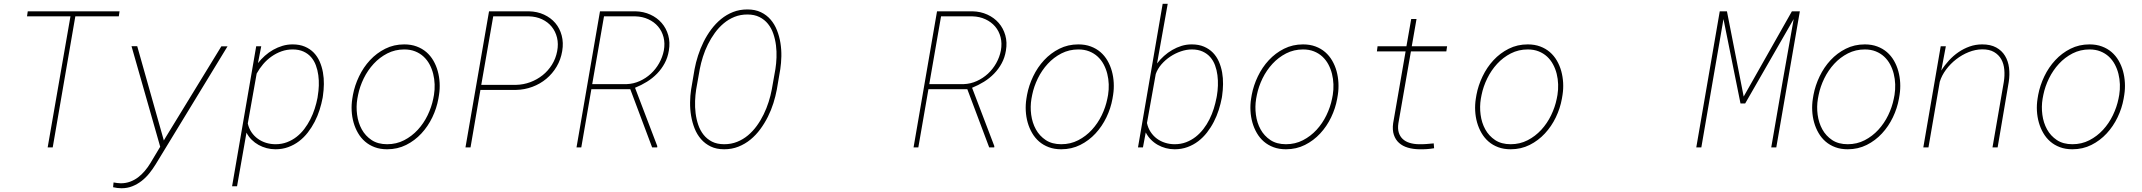

<svg xmlns="http://www.w3.org/2000/svg" viewBox="-20 -770 11191 1003"><path d="M600.6 -684.6H373.5L255.4 0H229L348.1 -684.6H121.1L125 -710.9H604.5Z M835.9 -36.1 844.7 -51.3 1136.2 -527.8H1168.5L793.5 87.9Q778.3 112.8 760 135.5Q741.7 158.2 719.7 175.3Q697.8 192.4 671.6 202.9Q645.5 213.4 614.3 213.4Q603 213.4 592.5 211.9Q582 210.4 570.8 208L573.2 183.1Q582.5 184.6 591.8 186Q601.1 187.5 610.8 187.5Q636.7 187.5 659.4 179.2Q682.1 170.9 701.2 156.5Q720.2 142.1 736.3 123Q752.4 104 765.1 83L816.9 -3.4L667 -528.8H696.8Z M1665.5 -259.3Q1659.7 -228 1649.4 -195.8Q1639.2 -163.6 1623.8 -133.8Q1608.4 -104 1588.1 -77.9Q1567.9 -51.8 1542.2 -32.2Q1516.6 -12.7 1485.8 -1.5Q1455.1 9.8 1418.9 9.8Q1395.5 9.8 1373 3.9Q1350.6 -2 1330.8 -12.9Q1311 -23.9 1294.7 -40Q1278.3 -56.2 1267.6 -77.1L1218.3 203.1H1192.4L1318.4 -528.3H1344.7L1327.6 -440.4Q1343.8 -460.9 1363.8 -478.8Q1383.8 -496.6 1407 -509.8Q1430.2 -522.9 1455.6 -530.5Q1481 -538.1 1508.3 -538.1Q1544.9 -538.1 1572.5 -526.4Q1600.1 -514.6 1619.1 -494.9Q1638.2 -475.1 1649.9 -448.5Q1661.6 -421.9 1667 -391.8Q1672.4 -361.8 1671.9 -330.6Q1671.4 -299.3 1667 -269.5ZM1640.1 -269.5Q1644.5 -294.9 1645.5 -322.8Q1646.5 -350.6 1642.8 -377.4Q1639.2 -404.3 1630.1 -428.7Q1621.1 -453.1 1605.2 -471.4Q1589.4 -489.7 1565.4 -500.7Q1541.5 -511.7 1508.8 -511.7Q1478 -511.7 1450.2 -501.7Q1422.4 -491.7 1398.2 -474.6Q1374 -457.5 1354.5 -434.6Q1335 -411.6 1320.8 -385.7L1274.4 -125Q1280.3 -99.1 1293.9 -79.1Q1307.6 -59.1 1326.9 -45.2Q1346.2 -31.2 1369.9 -23.9Q1393.6 -16.6 1419.4 -16.6Q1451.7 -16.6 1479.2 -27.1Q1506.8 -37.6 1529.3 -55.2Q1551.8 -72.8 1569.6 -96.2Q1587.4 -119.6 1601.1 -146.5Q1614.7 -173.3 1624 -202.1Q1633.3 -231 1638.7 -259.3Z M1823.7 -274.4Q1833 -323.7 1855.7 -371.1Q1878.4 -418.5 1912.8 -455.6Q1947.3 -492.7 1992.4 -515.4Q2037.6 -538.1 2091.8 -538.1Q2127.9 -538.1 2156.7 -527.3Q2185.5 -516.6 2207.3 -497.8Q2229 -479 2243.9 -453.4Q2258.8 -427.7 2266.8 -398.4Q2274.9 -369.1 2276.6 -337.4Q2278.3 -305.7 2273.4 -274.4L2270 -253.9Q2261.2 -204.6 2238.5 -157.2Q2215.8 -109.9 2181.4 -72.8Q2147 -35.6 2101.8 -12.9Q2056.6 9.8 2002.4 9.8Q1966.3 9.8 1937.5 -1Q1908.7 -11.7 1887 -30.5Q1865.2 -49.3 1850.3 -75Q1835.4 -100.6 1827.1 -129.9Q1818.8 -159.2 1817.1 -190.9Q1815.4 -222.7 1820.3 -253.9ZM1846.7 -253.9Q1839.8 -212.9 1845.5 -170.7Q1851.1 -128.4 1869.9 -94.2Q1888.7 -60.1 1921.4 -38.3Q1954.1 -16.6 2002.4 -16.6Q2050.8 -16.6 2091.1 -37.4Q2131.3 -58.1 2162.4 -91.8Q2193.4 -125.5 2213.9 -168Q2234.4 -210.4 2243.2 -253.9L2247.1 -274.4Q2251.5 -301.8 2250.5 -329.8Q2249.5 -357.9 2242.9 -384.3Q2236.3 -410.6 2223.9 -433.8Q2211.4 -457 2192.6 -474.4Q2173.8 -491.7 2148.7 -501.7Q2123.5 -511.7 2091.8 -511.7Q2043.9 -511.7 2003.4 -491Q1962.9 -470.2 1931.9 -436.5Q1900.9 -402.8 1880.1 -360.4Q1859.4 -317.9 1850.6 -274.4Z M2489.7 -300.3 2438 0H2411.6L2534.7 -710.9H2742.7Q2786.6 -710 2822 -693.6Q2857.4 -677.2 2880.9 -649.7Q2904.3 -622.1 2914.3 -584.5Q2924.3 -546.9 2917 -503.4Q2909.7 -459 2887.9 -422.1Q2866.2 -385.3 2834 -358.4Q2801.8 -331.5 2761.2 -316.4Q2720.7 -301.3 2676.3 -300.3ZM2494.1 -326.7H2676.3Q2714.8 -327.6 2750.2 -340.8Q2785.6 -354 2814.5 -377Q2843.3 -399.9 2863.3 -431.9Q2883.3 -463.9 2890.6 -502.4Q2897.9 -540.5 2889.9 -573.2Q2881.8 -606 2862.1 -630.4Q2842.3 -654.8 2811.8 -669.2Q2781.2 -683.6 2743.2 -684.6H2556.6Z M3272.5 -304.2H3069.3L3016.6 0H2991.7L3114.3 -710.9H3299.3Q3341.8 -710 3377.2 -693.8Q3412.6 -677.7 3436.5 -650.1Q3460.4 -622.6 3470.9 -585.7Q3481.4 -548.8 3474.1 -505.9Q3468.3 -469.2 3452.1 -439.5Q3436 -409.7 3412.6 -385.5Q3389.2 -361.3 3359.6 -343Q3330.1 -324.7 3297.4 -311.5L3413.6 -6.8L3413.1 0H3386.7ZM3073.7 -330.6H3254.4Q3290 -332 3322.3 -346.7Q3354.5 -361.3 3380.1 -385Q3405.8 -408.7 3423.3 -439.9Q3440.9 -471.2 3447.8 -505.9Q3454.6 -543.5 3446.3 -575.7Q3438 -607.9 3417.7 -631.6Q3397.5 -655.3 3366.9 -669.4Q3336.4 -683.6 3299.3 -684.6H3135.3Z M4038.1 -302.2Q4031.7 -268.1 4020.3 -231.4Q4008.8 -194.8 3991.5 -160.2Q3974.1 -125.5 3951.4 -94.7Q3928.7 -64 3900.4 -40.8Q3872.1 -17.6 3837.6 -3.9Q3803.2 9.8 3763.2 9.8Q3722.7 9.8 3692.9 -4.6Q3663.1 -19 3642.1 -43.2Q3621.1 -67.4 3608.6 -98.9Q3596.2 -130.4 3590.3 -165Q3584.5 -199.7 3585 -235.1Q3585.4 -270.5 3590.3 -302.2L3608.4 -408.7Q3614.7 -442.9 3626.5 -479.5Q3638.2 -516.1 3655.3 -550.8Q3672.4 -585.4 3695.3 -616.2Q3718.3 -647 3746.8 -670.4Q3775.4 -693.8 3809.6 -707.3Q3843.8 -720.7 3884.3 -720.7Q3924.8 -720.7 3954.8 -706.3Q3984.9 -691.9 4005.6 -667.7Q4026.4 -643.6 4038.8 -612.1Q4051.3 -580.6 4056.9 -545.9Q4062.5 -511.2 4061.8 -475.8Q4061 -440.4 4056.2 -408.7ZM4030.8 -409.7Q4035.2 -437.5 4036.4 -469.5Q4037.6 -501.5 4033.7 -533Q4029.8 -564.5 4019.8 -593.8Q4009.8 -623 3991.9 -645.3Q3974.1 -667.5 3947.5 -680.9Q3920.9 -694.3 3884.3 -694.3Q3848.1 -694.3 3817.1 -681.9Q3786.1 -669.4 3760.5 -647.9Q3734.9 -626.5 3714.4 -598.1Q3693.8 -569.8 3678.2 -538.3Q3662.6 -506.8 3652.1 -473.6Q3641.6 -440.4 3635.7 -409.7L3616.7 -302.2Q3612.3 -274.4 3611.1 -242.4Q3609.9 -210.4 3613.8 -178.7Q3617.7 -147 3627.7 -117.7Q3637.7 -88.4 3655.5 -65.9Q3673.3 -43.5 3699.7 -30Q3726.1 -16.6 3763.2 -16.6Q3799.8 -16.6 3830.8 -29.1Q3861.8 -41.5 3887.5 -63Q3913.1 -84.5 3933.6 -112.8Q3954.1 -141.1 3969.5 -172.9Q3984.9 -204.6 3995.4 -237.8Q4005.9 -271 4011.7 -302.2Z M5033.2 -304.2H4830.1L4777.3 0H4752.4L4875 -710.9H5060.1Q5102.5 -710 5137.9 -693.8Q5173.3 -677.7 5197.3 -650.1Q5221.2 -622.6 5231.7 -585.7Q5242.2 -548.8 5234.9 -505.9Q5229 -469.2 5212.9 -439.5Q5196.8 -409.7 5173.3 -385.5Q5149.9 -361.3 5120.4 -343Q5090.8 -324.7 5058.1 -311.5L5174.3 -6.8L5173.8 0H5147.5ZM4834.5 -330.6H5015.1Q5050.8 -332 5083 -346.7Q5115.2 -361.3 5140.9 -385Q5166.5 -408.7 5184.1 -439.9Q5201.7 -471.2 5208.5 -505.9Q5215.3 -543.5 5207 -575.7Q5198.7 -607.9 5178.5 -631.6Q5158.2 -655.3 5127.7 -669.4Q5097.2 -683.6 5060.1 -684.6H4896Z M5345.2 -274.4Q5354.5 -323.7 5377.2 -371.1Q5399.9 -418.5 5434.3 -455.6Q5468.8 -492.7 5513.9 -515.4Q5559.1 -538.1 5613.3 -538.1Q5649.4 -538.1 5678.2 -527.3Q5707 -516.6 5728.8 -497.8Q5750.5 -479 5765.4 -453.4Q5780.3 -427.7 5788.3 -398.4Q5796.4 -369.1 5798.1 -337.4Q5799.8 -305.7 5794.9 -274.4L5791.5 -253.9Q5782.7 -204.6 5760 -157.2Q5737.3 -109.9 5702.9 -72.8Q5668.5 -35.6 5623.3 -12.9Q5578.1 9.8 5523.9 9.8Q5487.8 9.8 5459 -1Q5430.2 -11.7 5408.4 -30.5Q5386.7 -49.3 5371.8 -75Q5356.9 -100.6 5348.6 -129.9Q5340.3 -159.2 5338.6 -190.9Q5336.9 -222.7 5341.8 -253.9ZM5368.2 -253.9Q5361.3 -212.9 5366.9 -170.7Q5372.6 -128.4 5391.4 -94.2Q5410.2 -60.1 5442.9 -38.3Q5475.6 -16.6 5523.9 -16.6Q5572.3 -16.6 5612.5 -37.4Q5652.8 -58.1 5683.8 -91.8Q5714.8 -125.5 5735.4 -168Q5755.9 -210.4 5764.6 -253.9L5768.6 -274.4Q5772.9 -301.8 5772 -329.8Q5771 -357.9 5764.4 -384.3Q5757.8 -410.6 5745.4 -433.8Q5732.9 -457 5714.1 -474.4Q5695.3 -491.7 5670.2 -501.7Q5645 -511.7 5613.3 -511.7Q5565.4 -511.7 5524.9 -491Q5484.4 -470.2 5453.4 -436.5Q5422.4 -402.8 5401.6 -360.4Q5380.9 -317.9 5372.1 -274.4Z M6362.8 -259.3Q6356.9 -228 6346.7 -195.8Q6336.4 -163.6 6321 -133.8Q6305.7 -104 6285.4 -77.9Q6265.1 -51.8 6239.5 -32.2Q6213.9 -12.7 6183.1 -1.5Q6152.3 9.8 6116.2 9.8Q6092.8 9.8 6070.3 3.9Q6047.9 -2 6028.1 -13.2Q6008.3 -24.4 5992.2 -40.8Q5976.1 -57.1 5965.3 -78.1L5950.7 0H5924.8L6053.7 -750H6080.1L6024.4 -438.5Q6040.5 -459.5 6060.5 -477.5Q6080.6 -495.6 6103.8 -509Q6127 -522.5 6152.3 -530.3Q6177.7 -538.1 6205.1 -538.1Q6242.2 -538.1 6269.5 -526.4Q6296.9 -514.6 6316.2 -494.9Q6335.4 -475.1 6347.2 -448.5Q6358.9 -421.9 6364.3 -391.8Q6369.6 -361.8 6369.1 -330.6Q6368.7 -299.3 6364.3 -269.5ZM6336.9 -269.5Q6341.3 -294.9 6342.3 -322.8Q6343.3 -350.6 6339.8 -377.4Q6336.4 -404.3 6327.4 -428.7Q6318.4 -453.1 6302.5 -471.4Q6286.6 -489.7 6262.7 -500.7Q6238.8 -511.7 6206.1 -511.7Q6178.2 -511.7 6148.9 -501.7Q6119.6 -491.7 6093.5 -474.4Q6067.4 -457 6047.1 -433.6Q6026.9 -410.2 6017.6 -383.3L5971.7 -127.4Q5977.1 -101.6 5990.7 -80.8Q6004.4 -60.1 6023.4 -45.9Q6042.5 -31.7 6066.4 -24.2Q6090.3 -16.6 6116.2 -16.6Q6148.9 -16.6 6176.3 -27.1Q6203.6 -37.6 6226.1 -55.2Q6248.5 -72.8 6266.6 -96.2Q6284.7 -119.6 6298.1 -146.5Q6311.5 -173.3 6320.6 -202.1Q6329.6 -231 6335 -259.3Z M6519 -274.4Q6528.3 -323.7 6551 -371.1Q6573.7 -418.5 6608.2 -455.6Q6642.6 -492.7 6687.7 -515.4Q6732.9 -538.1 6787.1 -538.1Q6823.2 -538.1 6852.1 -527.3Q6880.9 -516.6 6902.6 -497.8Q6924.3 -479 6939.2 -453.4Q6954.1 -427.7 6962.2 -398.4Q6970.2 -369.1 6971.9 -337.4Q6973.6 -305.7 6968.8 -274.4L6965.3 -253.9Q6956.5 -204.6 6933.8 -157.2Q6911.1 -109.9 6876.7 -72.8Q6842.3 -35.6 6797.1 -12.9Q6752 9.8 6697.8 9.8Q6661.6 9.8 6632.8 -1Q6604 -11.7 6582.3 -30.5Q6560.5 -49.3 6545.7 -75Q6530.8 -100.6 6522.5 -129.9Q6514.2 -159.2 6512.5 -190.9Q6510.7 -222.7 6515.6 -253.9ZM6542 -253.9Q6535.2 -212.9 6540.8 -170.7Q6546.4 -128.4 6565.2 -94.2Q6584 -60.1 6616.7 -38.3Q6649.4 -16.6 6697.8 -16.6Q6746.1 -16.6 6786.4 -37.4Q6826.7 -58.1 6857.7 -91.8Q6888.7 -125.5 6909.2 -168Q6929.7 -210.4 6938.5 -253.9L6942.4 -274.4Q6946.8 -301.8 6945.8 -329.8Q6944.8 -357.9 6938.2 -384.3Q6931.6 -410.6 6919.2 -433.8Q6906.7 -457 6887.9 -474.4Q6869.1 -491.7 6844 -501.7Q6818.8 -511.7 6787.1 -511.7Q6739.3 -511.7 6698.7 -491Q6658.2 -470.2 6627.2 -436.5Q6596.2 -402.8 6575.4 -360.4Q6554.7 -317.9 6545.9 -274.4Z M7379.9 -670.9 7355 -528.3H7539.6L7535.6 -501.5H7350.6L7285.2 -126.5Q7280.8 -98.1 7287.1 -77.6Q7293.5 -57.1 7307.9 -43.7Q7322.3 -30.3 7343.8 -23.7Q7365.2 -17.1 7391.6 -16.6Q7411.6 -16.1 7430.9 -17.6Q7450.2 -19 7469.7 -21L7471.7 4.4Q7452.1 7.8 7432.9 9Q7413.6 10.3 7394 9.8Q7361.3 9.3 7334.2 1.2Q7307.1 -6.8 7288.6 -23.4Q7270 -40 7261.5 -65.7Q7252.9 -91.3 7257.8 -126.5L7322.8 -501.5H7172.9L7176.3 -528.3H7327.1L7352.1 -670.9Z M7692.9 -274.4Q7702.1 -323.7 7724.9 -371.1Q7747.6 -418.5 7782 -455.6Q7816.4 -492.7 7861.6 -515.4Q7906.7 -538.1 7960.9 -538.1Q7997.1 -538.1 8025.9 -527.3Q8054.7 -516.6 8076.4 -497.8Q8098.1 -479 8113 -453.4Q8127.9 -427.7 8136 -398.4Q8144 -369.1 8145.8 -337.4Q8147.5 -305.7 8142.6 -274.4L8139.2 -253.9Q8130.4 -204.6 8107.7 -157.2Q8085 -109.9 8050.5 -72.8Q8016.1 -35.6 7970.9 -12.9Q7925.8 9.8 7871.6 9.8Q7835.4 9.8 7806.6 -1Q7777.8 -11.7 7756.1 -30.5Q7734.4 -49.3 7719.5 -75Q7704.6 -100.6 7696.3 -129.9Q7688 -159.2 7686.3 -190.9Q7684.6 -222.7 7689.5 -253.9ZM7715.8 -253.9Q7709 -212.9 7714.6 -170.7Q7720.2 -128.4 7739 -94.2Q7757.8 -60.1 7790.5 -38.3Q7823.2 -16.6 7871.6 -16.6Q7919.9 -16.6 7960.2 -37.4Q8000.5 -58.1 8031.5 -91.8Q8062.5 -125.5 8083 -168Q8103.5 -210.4 8112.3 -253.9L8116.2 -274.4Q8120.6 -301.8 8119.6 -329.8Q8118.7 -357.9 8112.1 -384.3Q8105.5 -410.6 8093 -433.8Q8080.6 -457 8061.8 -474.4Q8043 -491.7 8017.8 -501.7Q7992.7 -511.7 7960.9 -511.7Q7913.1 -511.7 7872.6 -491Q7832 -470.2 7801 -436.5Q7770 -402.8 7749.3 -360.4Q7728.5 -317.9 7719.7 -274.4Z M9001.5 -710.9 9088.9 -265.6 9340.8 -710.9H9382.3L9259.3 0H9232.9L9293 -348.1L9350.1 -670.4L9096.7 -229.5H9072.3L8983.4 -670.4L8926.8 -343.3L8867.7 0H8841.3L8963.9 -710.9Z M9453.6 -274.4Q9462.9 -323.7 9485.6 -371.1Q9508.3 -418.5 9542.7 -455.6Q9577.1 -492.7 9622.3 -515.4Q9667.5 -538.1 9721.7 -538.1Q9757.8 -538.1 9786.6 -527.3Q9815.4 -516.6 9837.2 -497.8Q9858.9 -479 9873.8 -453.4Q9888.7 -427.7 9896.7 -398.4Q9904.8 -369.1 9906.5 -337.4Q9908.2 -305.7 9903.3 -274.4L9899.9 -253.9Q9891.1 -204.6 9868.4 -157.2Q9845.7 -109.9 9811.3 -72.8Q9776.9 -35.6 9731.7 -12.9Q9686.5 9.8 9632.3 9.8Q9596.2 9.8 9567.4 -1Q9538.6 -11.7 9516.8 -30.5Q9495.1 -49.3 9480.2 -75Q9465.3 -100.6 9457 -129.9Q9448.7 -159.2 9447 -190.9Q9445.3 -222.7 9450.2 -253.9ZM9476.6 -253.9Q9469.7 -212.9 9475.3 -170.7Q9481 -128.4 9499.8 -94.2Q9518.6 -60.1 9551.3 -38.3Q9584 -16.6 9632.3 -16.6Q9680.7 -16.6 9720.9 -37.4Q9761.2 -58.1 9792.2 -91.8Q9823.2 -125.5 9843.8 -168Q9864.3 -210.4 9873 -253.9L9877 -274.4Q9881.3 -301.8 9880.4 -329.8Q9879.4 -357.9 9872.8 -384.3Q9866.2 -410.6 9853.8 -433.8Q9841.3 -457 9822.5 -474.4Q9803.7 -491.7 9778.6 -501.7Q9753.4 -511.7 9721.7 -511.7Q9673.8 -511.7 9633.3 -491Q9592.8 -470.2 9561.8 -436.5Q9530.8 -402.8 9510 -360.4Q9489.3 -317.9 9480.5 -274.4Z M10121.1 -401.4Q10138.7 -429.7 10161.4 -454.3Q10184.1 -479 10211.2 -497.6Q10238.3 -516.1 10269.3 -527.1Q10300.3 -538.1 10335 -538.1Q10378.4 -538.1 10408 -522Q10437.5 -505.9 10454.1 -478.5Q10470.7 -451.2 10475.1 -415.8Q10479.5 -380.4 10473.6 -341.8L10415.5 0H10388.7L10447.8 -341.8Q10453.1 -374.5 10450.4 -405.5Q10447.8 -436.5 10434.6 -460.2Q10421.4 -483.9 10396.7 -498.3Q10372.1 -512.7 10334 -512.2Q10299.3 -511.7 10264.4 -497.8Q10229.5 -483.9 10199.2 -460.4Q10168.9 -437 10146.2 -406.5Q10123.5 -376 10113.3 -342.8L10054.2 0H10027.3L10118.2 -528.3H10145L10121.1 -401.4Z M10627.4 -274.4Q10636.7 -323.7 10659.4 -371.1Q10682.1 -418.5 10716.6 -455.6Q10751 -492.7 10796.1 -515.4Q10841.3 -538.1 10895.5 -538.1Q10931.6 -538.1 10960.4 -527.3Q10989.3 -516.6 11011 -497.8Q11032.7 -479 11047.6 -453.4Q11062.5 -427.7 11070.6 -398.4Q11078.6 -369.1 11080.3 -337.4Q11082 -305.7 11077.1 -274.4L11073.7 -253.9Q11064.9 -204.6 11042.2 -157.2Q11019.5 -109.9 10985.1 -72.8Q10950.7 -35.6 10905.5 -12.9Q10860.4 9.8 10806.2 9.8Q10770 9.8 10741.2 -1Q10712.4 -11.7 10690.7 -30.5Q10668.9 -49.3 10654.1 -75Q10639.2 -100.6 10630.9 -129.9Q10622.6 -159.2 10620.8 -190.9Q10619.1 -222.7 10624 -253.9ZM10650.4 -253.9Q10643.6 -212.9 10649.2 -170.7Q10654.8 -128.4 10673.6 -94.2Q10692.4 -60.1 10725.1 -38.3Q10757.8 -16.6 10806.2 -16.6Q10854.5 -16.6 10894.8 -37.4Q10935.1 -58.1 10966.1 -91.8Q10997.1 -125.5 11017.6 -168Q11038.1 -210.4 11046.9 -253.9L11050.8 -274.4Q11055.2 -301.8 11054.2 -329.8Q11053.2 -357.9 11046.6 -384.3Q11040 -410.6 11027.6 -433.8Q11015.1 -457 10996.3 -474.4Q10977.5 -491.7 10952.4 -501.7Q10927.2 -511.7 10895.5 -511.7Q10847.7 -511.7 10807.1 -491Q10766.6 -470.2 10735.6 -436.5Q10704.6 -402.8 10683.8 -360.4Q10663.1 -317.9 10654.3 -274.4Z"/></svg>

Font: TypoPRO Roboto Mono
Style: Italic
Weight: 250
Designer: Google
Version: Version 2.000986; 2015; ttfautohint (v1.3)